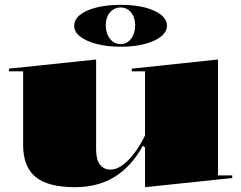

<svg xmlns="http://www.w3.org/2000/svg" viewBox="-20 -762 1001 797"><path d="M292 15Q179 15 127.5 -27.5Q76 -70 76 -161V-466H17V-477L379 -515V-141Q379 -99 395 -78.5Q411 -58 439 -58Q463 -58 488.5 -76.5Q514 -95 538.5 -127.5Q563 -160 582 -200V-466H527V-477L885 -515V-34H944V-23L582 15V-150L573 -157Q526 -71 456 -28Q386 15 292 15ZM481 -742Q538 -742 581 -731Q624 -720 648.5 -700.5Q673 -681 673 -655Q673 -630 648.5 -610.5Q624 -591 581 -579.5Q538 -568 481 -568Q425 -568 381 -579.5Q337 -591 312.5 -610.5Q288 -630 288 -655Q288 -681 312.5 -700.5Q337 -720 381 -731Q425 -742 481 -742ZM481 -731Q454 -731 436.5 -710.5Q419 -690 419 -657Q419 -623 436.5 -601Q454 -579 481 -579Q507 -579 524 -601Q541 -623 541 -657Q541 -690 524 -710.5Q507 -731 481 -731Z"/></svg>

Font: Kalnia SemiExpanded SemiBold
Style: Regular
Weight: 600
Width: 6
Designer: Frida Medrano
Foundry: Frida Medrano
Version: Version 1.105